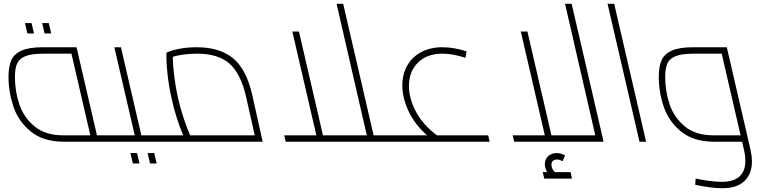

<svg xmlns="http://www.w3.org/2000/svg" viewBox="-20 -750 4004 1016"><path d="M618 -11Q618 0 601 0H319Q209 0 143 -54Q77 -108 51 -186Q25 -264 25 -344Q25 -397 39.5 -430.5Q54 -464 93.5 -482Q133 -500 207 -500H385L493 -34H593Q618 -34 618 -11ZM458 -34 358 -466H212Q148 -466 115 -453Q82 -440 70.5 -414Q59 -388 59 -343Q59 -267 82.5 -197.5Q106 -128 163 -81Q220 -34 314 -34ZM112 -628H147L160 -573H125ZM203 -628H238L251 -573H216Z M853 -11Q853 0 836 0H601Q587 0 582 -5.5Q577 -11 577 -22Q577 -34 593 -34H693L585 -500H620L728 -34H828Q853 -34 853 -11ZM670 60H705L718 115H683ZM761 60H796L809 115H774Z M1370 0H834Q821 -1 816.5 -6.5Q812 -12 812 -22Q812 -34 828 -34H949Q909 -132 889 -225Q873 -294 866 -362Q859 -430 861 -471Q881 -482 925 -491Q969 -500 1021 -500Q1142 -500 1213 -442Q1284 -384 1315 -247ZM1328 -34 1281 -243Q1253 -362 1193.5 -414Q1134 -466 1023 -466Q987 -466 952 -461.5Q917 -457 894 -449Q895 -406 902 -347.5Q909 -289 922 -231Q947 -125 986 -34Z M2082 -11Q2082 0 2065 0H1492L1484 -34H1654L1527 -583H1562L1689 -34H1921L1761 -730H1796L1957 -34H2057Q2082 -34 2082 -11Z M2571 0H2065Q2051 0 2046 -5.5Q2041 -11 2041 -22Q2041 -34 2057 -34H2240Q2175 -91 2142 -161.5Q2109 -232 2109 -298Q2109 -357 2135 -403Q2161 -449 2209 -474.5Q2257 -500 2320 -500Q2384 -500 2449 -478L2443 -444Q2377 -466 2321 -466Q2240 -466 2192 -419Q2144 -372 2144 -295Q2144 -229 2181 -159Q2218 -89 2292 -34H2563Z M3174 0H2701L2693 -34H2863L2736 -583H2771L2898 -34H3130L2970 -730H3005ZM3007 195H2860L2852 161H2875Q2863 138 2863 119Q2863 92 2881 76Q2899 60 2926 60Q2949 60 2970 72L2957 103Q2940 94 2929 94Q2914 94 2906 101Q2898 108 2898 121Q2898 143 2916 161H2999Z M3195 -730H3230L3399 0H3364Z M3959 104Q3959 170 3919.5 208Q3880 246 3802 246Q3745 246 3659 228L3661 195Q3744 212 3799 212Q3924 212 3924 101Q3924 73 3917 44L3907 0H3760Q3650 0 3584 -54Q3518 -108 3492 -186Q3466 -264 3466 -344Q3466 -397 3480.5 -430.5Q3495 -464 3534.5 -482Q3574 -500 3648 -500H3826L3951 40Q3959 77 3959 104ZM3899 -34 3799 -466H3653Q3589 -466 3556 -453Q3523 -440 3511.5 -414Q3500 -388 3500 -343Q3500 -267 3523.5 -197.5Q3547 -128 3604 -81Q3661 -34 3755 -34Z"/></svg>

Font: Cairo ExtraLight
Style: Italic
Weight: 275
Italic angle: -13°
Designer: Mohamed Gaber, Accademia di Belle Arti di Urbino and others
Foundry: Kief Type Foundry, Accademia di Belle Arti di Urbino and others
Version: Version 3.011